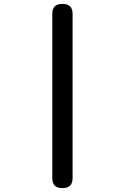

<svg xmlns="http://www.w3.org/2000/svg" viewBox="-20 -832 640 984"><path d="M248 81V-761Q248 -787 261 -799.5Q274 -812 300 -812Q326 -812 339 -799.5Q352 -787 352 -761V81Q352 107 339 119.5Q326 132 300 132Q274 132 261 119.5Q248 107 248 81Z"/></svg>

Font: Maple Mono Normal NL Medium
Style: Regular
Weight: 500
Monospace: yes
Designer: subframe7536
Version: Version 7.000